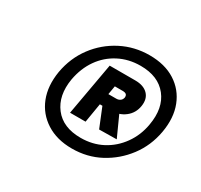

<svg xmlns="http://www.w3.org/2000/svg" viewBox="-98 -839 708 675"><g transform="rotate(30 255.5 -501.5)"><path d="M260 -291Q199 -291 156 -318.5Q113 -346 94.5 -393Q76 -440 86 -501Q97 -563 132.5 -610.5Q168 -658 220.5 -685Q273 -712 334 -712Q396 -712 438.5 -685Q481 -658 499.5 -610.5Q518 -563 507 -501Q496 -440 460.5 -393Q425 -346 373.5 -318.5Q322 -291 260 -291ZM310 -397 271 -493H338L381 -398ZM268 -339Q316 -339 355 -359.5Q394 -380 420.5 -417Q447 -454 455 -501Q468 -574 432.5 -619Q397 -664 325 -664Q277 -664 237.5 -643.5Q198 -623 172.5 -586.5Q147 -550 138 -501Q126 -430 161 -384.5Q196 -339 268 -339ZM192 -397 230 -610H334Q368 -610 385.5 -592Q403 -574 398 -543Q393 -512 369 -493.5Q345 -475 311 -475H268L255 -397ZM276 -521H308Q317 -521 323.5 -525.5Q330 -530 332 -539Q333 -548 328.5 -552Q324 -556 314 -556H282Z"/></g></svg>

Font: DM Sans 9pt
Style: Bold Italic
Weight: 700
Italic angle: -10°
Version: Version 4.004;gftools[0.9.30]